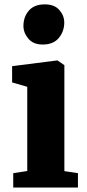

<svg xmlns="http://www.w3.org/2000/svg" viewBox="-20 -836 390 856"><path d="M39 0V-64L101.5 -73.5V-449L34 -468.5V-541L234 -566.5H236.5L267 -545.5V-73L327.5 -64V0ZM170 -637.5Q128.5 -637.5 106.5 -663.5Q84.5 -689.5 84.5 -720.5Q84.5 -760.5 108.5 -788.5Q132.5 -816.5 179.5 -816.5H180.5Q222.5 -816.5 244.5 -791.5Q266.5 -766.5 266.5 -735.5Q266.5 -696 242.2 -666.8Q218 -637.5 171 -637.5Z"/></svg>

Font: Merriweather 24pt Black
Style: Regular
Weight: 900
Designer: Eben Sorkin
Foundry: Eben Sorkin
Version: Version 2.100